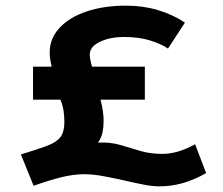

<svg xmlns="http://www.w3.org/2000/svg" viewBox="-20 -646 790 680"><path d="M99 12 54 -99Q113 -117 146.5 -129.5Q180 -142 194 -160.5Q208 -179 208 -214Q208 -231 205.5 -251Q203 -271 194 -293H97V-410H163Q160 -422 158 -435Q156 -448 156 -460Q156 -510 191 -547.5Q226 -585 287 -605.5Q348 -626 426 -626Q486 -626 538.5 -610.5Q591 -595 635 -566L575 -474Q550 -491 510.5 -503Q471 -515 419 -515Q370 -515 334 -498Q298 -481 298 -453Q298 -436 306 -410H493V-293H336Q347 -251 347 -217Q347 -196 343 -177Q339 -158 327 -141Q371 -143 406.5 -132.5Q442 -122 477 -111.5Q512 -101 555 -101Q581 -101 609.5 -109Q638 -117 671 -135L710 -33Q668 -9 627.5 2.5Q587 14 544 14Q520 14 487 7.5Q454 1 417 -7.5Q380 -16 344 -22.5Q308 -29 278 -29Q241 -29 198 -18.5Q155 -8 99 12Z"/></svg>

Font: Inconsolata ExtraExpanded Black
Style: Regular
Weight: 900
Width: 8
Monospace: yes
Designer: Raph Levien, Cyreal, Brenton Simpson
Foundry: Raph Levien, Cyreal, Google
Version: Version 3.001; ttfautohint (v1.8.2.53-6de2)